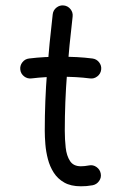

<svg xmlns="http://www.w3.org/2000/svg" viewBox="-20 -650 438 700"><path d="M348.8 -395.8Q350.8 -410.7 341.4 -422.7Q332.1 -434.8 317.1 -436.7Q289.2 -440.3 260.3 -441.8Q231.5 -443.2 201.7 -443.2Q172.8 -443.2 143.7 -441.8Q114.6 -440.3 85.9 -436.7Q70.9 -434.9 61.6 -422.9Q52.2 -410.9 54 -395.9Q55.8 -381 67.8 -371.6Q79.8 -362.3 94.8 -364.1Q121 -367.3 148 -368.8Q175 -370.2 201.7 -370.2Q229.9 -370.2 256.5 -368.8Q283.1 -367.3 307.9 -364.1Q322.8 -362.1 334.8 -371.5Q346.9 -380.8 348.8 -395.8ZM212.8 -630.1Q197.8 -631.8 185.9 -622.4Q174 -613 172.2 -598Q160 -493.3 151.6 -387.7Q143.2 -282 143.2 -173.3Q143.2 -151.1 145.4 -124Q147.6 -97 154.6 -70Q161.6 -43 175.9 -20.6Q190.2 1.8 214.3 15.5Q238.4 29.2 274.9 29.2Q284.7 29.2 295.5 28.4Q306.3 27.5 317.8 25.4Q332.6 22.4 341.4 9.8Q350.2 -2.7 347.2 -17.5Q344.5 -32.1 331.9 -41Q319.4 -49.9 304.6 -46.9Q288.7 -43.8 274.9 -43.8Q247.6 -43.8 235.2 -63.1Q222.7 -82.3 219.5 -112.1Q216.2 -141.9 216.2 -173.3Q216.2 -278.7 224.4 -382Q232.6 -485.4 244.8 -589.5Q246.6 -604.4 237.2 -616.4Q227.7 -628.3 212.8 -630.1Z"/></svg>

Font: Mikhak VF
Style: Regular
Weight: 100
Designer: Amin Abedi
Version: Version 3.001